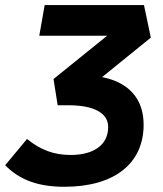

<svg xmlns="http://www.w3.org/2000/svg" viewBox="-25 -713 631 743"><path d="M224.1 9.8C417 9.8 530.8 -79.6 530.8 -230.5C530.8 -329.6 474.6 -394 370.1 -414.6L558.6 -567.4L532.2 -693.4H147.9L127 -574.7H389.6L182.1 -407.2L198.2 -305.7H239.7C338.9 -305.7 393.6 -275.4 393.6 -221.7C393.6 -153.3 339.4 -113.3 248 -113.3C184.1 -113.3 131.3 -132.8 79.6 -175.3L-4.9 -73.7C50.8 -16.6 123 9.8 224.1 9.8Z"/></svg>

Font: Cascadia Code NF
Style: Bold Italic
Weight: 700
Italic angle: -10°
Monospace: yes
Designer: Aaron Bell
Foundry: Saja Typeworks
Version: Version 2404.023